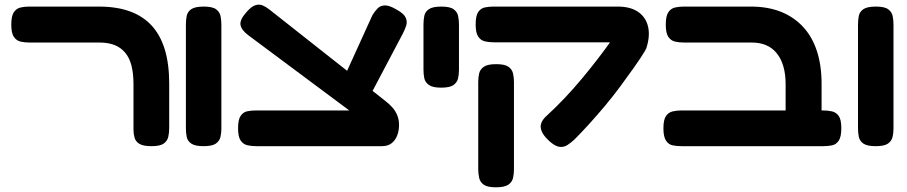

<svg xmlns="http://www.w3.org/2000/svg" viewBox="-20 -613 3860 817"><path d="M625 9Q589 9 573 -1Q557 -11 552.5 -27.5Q548 -44 548 -61V-255Q548 -300 539.5 -333.5Q531 -367 512.5 -389Q494 -411 467 -421.5Q440 -432 403 -432H105Q85 -432 67.5 -436Q50 -440 39 -456Q28 -472 28 -508Q28 -545 39 -561Q50 -577 67 -581Q84 -585 104 -585H400Q477 -585 533 -564.5Q589 -544 626 -503.5Q663 -463 681.5 -401.5Q700 -340 700 -257V-68Q700 -48 696 -30.5Q692 -13 676.5 -2Q661 9 625 9Z M846 9Q810 9 794 -2Q778 -13 774.5 -30.5Q771 -48 771 -67V-509Q771 -528 774.5 -545.5Q778 -563 794 -574Q810 -585 847 -585Q884 -585 899.5 -573.5Q915 -562 918.5 -544.5Q922 -527 922 -508V-66Q922 -47 918 -30Q914 -13 898.5 -2Q883 9 846 9Z M1605 9 1520 -103 1038 -462Q1008 -484 1003.5 -506.5Q999 -529 1031 -564Q1051 -586 1067 -591Q1083 -596 1097.5 -590Q1112 -584 1127 -572L1619 -184Q1636 -171 1649.5 -156Q1663 -141 1671 -121Q1678 -103 1678 -80.5Q1678 -58 1670.5 -37.5Q1663 -17 1647 -4Q1631 9 1605 9ZM1070 9Q1050 9 1032.5 5Q1015 1 1004 -15Q993 -31 993 -67Q993 -104 1004 -120Q1015 -136 1032 -139.5Q1049 -143 1069 -143H1602L1605 9ZM1540 -178 1438 -270 1565 -549Q1575 -565 1586.5 -577Q1598 -589 1617 -590Q1636 -591 1668 -572Q1699 -555 1706.5 -537.5Q1714 -520 1708 -502.5Q1702 -485 1693 -468Z M1857 -240Q1821 -240 1805 -251.5Q1789 -263 1785.5 -280Q1782 -297 1782 -316V-509Q1782 -528 1785.5 -545.5Q1789 -563 1805 -574Q1821 -585 1858 -585Q1895 -585 1910.5 -573.5Q1926 -562 1929.5 -544.5Q1933 -527 1933 -508V-315Q1933 -296 1929 -279Q1925 -262 1909.5 -251Q1894 -240 1857 -240Z M2318 -12Q2284 -43 2281 -69.5Q2278 -96 2308 -122Q2345 -156 2382.5 -195.5Q2420 -235 2455 -277Q2490 -319 2522.5 -361Q2555 -403 2583 -443Q2611 -483 2634 -518L2728 -402Q2707 -367 2679 -327.5Q2651 -288 2620 -246Q2589 -204 2555.5 -164Q2522 -124 2488.5 -87Q2455 -50 2424 -19Q2411 -7 2395.5 3.5Q2380 14 2361.5 12Q2343 10 2318 -12ZM2090 184Q2054 184 2038.5 173Q2023 162 2019 144Q2015 126 2015 107V-265Q2015 -284 2019 -301Q2023 -318 2039 -329Q2055 -340 2091 -340Q2128 -340 2143.5 -329Q2159 -318 2163 -300.5Q2167 -283 2167 -264V108Q2167 127 2163 144.5Q2159 162 2143 173Q2127 184 2090 184ZM2729 -404 2600 -433H2544H2081Q2061 -433 2043.5 -437Q2026 -441 2015 -457Q2004 -473 2004 -509Q2004 -546 2015 -562Q2026 -578 2043.5 -581.5Q2061 -585 2080 -585H2609Q2663 -585 2696 -562Q2729 -539 2738 -498Q2747 -457 2729 -404Z M3400 9Q3376 9 3359 0.5Q3342 -8 3332.5 -23.5Q3323 -39 3323 -61V-255Q3323 -297 3313.5 -330Q3304 -363 3285.5 -386Q3267 -409 3240.5 -420.5Q3214 -432 3178 -432H2890Q2870 -432 2852.5 -436Q2835 -440 2824 -456Q2813 -472 2813 -508Q2813 -545 2824 -561Q2835 -577 2852 -581Q2869 -585 2889 -585H3175Q3247 -585 3302.5 -563Q3358 -541 3397 -499Q3436 -457 3456 -396Q3476 -335 3476 -257V-68Q3476 -44 3467 -26.5Q3458 -9 3441 0Q3424 9 3400 9ZM2880 9Q2860 9 2842.5 5.5Q2825 2 2814 -14.5Q2803 -31 2803 -67Q2803 -104 2814 -119.5Q2825 -135 2842.5 -139Q2860 -143 2879 -143H3484Q3503 -143 3520.5 -139Q3538 -135 3549 -119.5Q3560 -104 3560 -67Q3560 -31 3549 -14.5Q3538 2 3520.5 5.5Q3503 9 3483 9Z M3706 9Q3670 9 3654 -2Q3638 -13 3634.5 -30.5Q3631 -48 3631 -67V-509Q3631 -528 3634.5 -545.5Q3638 -563 3654 -574Q3670 -585 3707 -585Q3744 -585 3759.5 -573.5Q3775 -562 3778.5 -544.5Q3782 -527 3782 -508V-66Q3782 -47 3778 -30Q3774 -13 3758.5 -2Q3743 9 3706 9Z"/></svg>

Font: Fredoka Expanded SemiBold
Style: Regular
Weight: 600
Width: 7
Designer: Ben Nathan
Foundry: Milena B. Brandão, Ben Nathan
Version: Version 2.001